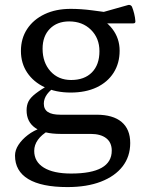

<svg xmlns="http://www.w3.org/2000/svg" viewBox="-20 -535 587 780"><path d="M254 225Q149 225 95 192.5Q41 160 41 97Q41 75 55 53.5Q69 32 93 13.5Q117 -5 147 -15L177 -4Q149 12 134 33Q119 54 119 78Q119 122 158 146Q197 170 269 170Q434 170 434 77Q434 44 411.5 26.5Q389 9 348 9H226Q158 9 123 -15.5Q88 -40 88 -87Q88 -108 96 -123.5Q104 -139 125.5 -155.5Q147 -172 185 -194L213 -188Q185 -171 171.5 -152.5Q158 -134 158 -114Q158 -91 174.5 -80Q191 -69 225 -69H372Q439 -69 474 -39.5Q509 -10 509 46Q509 101 478 141Q447 181 390 203Q333 225 254 225ZM269 -210Q323 -210 353.5 -241Q384 -272 384 -327Q384 -380 349.5 -414Q315 -448 261 -448Q212 -448 182.5 -418Q153 -388 153 -337Q153 -281 185 -245.5Q217 -210 269 -210ZM354 -476Q407 -456 436.5 -417.5Q466 -379 466 -329Q466 -278 441.5 -239.5Q417 -201 372.5 -180Q328 -159 267 -159Q207 -159 161.5 -180.5Q116 -202 90.5 -240Q65 -278 65 -328Q65 -379 90.5 -417.5Q116 -456 161.5 -477.5Q207 -499 267 -499Q309 -499 354.5 -493Q400 -487 452 -480L392 -484L502 -515Q511 -516 516 -508Q521 -496 525 -480Q529 -464 530 -449Q531 -440 521 -440H353Z"/></svg>

Font: Hahmlet
Style: Regular
Weight: 400
Designer: Minjoo Ham & Mark Frömberg
Foundry: hypertype
Version: Version 1.002